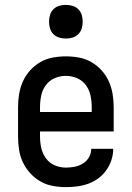

<svg xmlns="http://www.w3.org/2000/svg" viewBox="-20 -759 540 787"><path d="M250 8Q223 8 196 3Q169 -2 145.5 -15.5Q122 -29 103.5 -49.5Q85 -70 73.5 -94.5Q62 -119 58 -146Q54 -173 54 -200V-320Q54 -347 58.5 -374Q63 -401 74 -425.5Q85 -450 103.5 -470.5Q122 -491 145.5 -504.5Q169 -518 196 -523Q223 -528 250 -528Q277 -528 304 -523Q331 -518 354.5 -504.5Q378 -491 396.5 -470.5Q415 -450 426 -425.5Q437 -401 441.5 -374Q446 -347 446 -320V-220H144V-200Q144 -176 149 -153Q154 -130 168 -110.5Q182 -91 204 -81.5Q226 -72 250 -72Q268 -72 286 -75.5Q304 -79 319.5 -88.5Q335 -98 344.5 -114Q354 -130 354 -149H444Q444 -125 436.5 -102.5Q429 -80 415.5 -61Q402 -42 383 -28Q364 -14 342 -6Q320 2 296.5 5Q273 8 250 8ZM144 -300H356V-320Q356 -344 351 -367.5Q346 -391 332 -410Q318 -429 296 -438.5Q274 -448 250 -448Q226 -448 204 -438.5Q182 -429 168 -410Q154 -391 149 -367.5Q144 -344 144 -320ZM250 -601Q236 -601 222.5 -605Q209 -609 199 -619Q189 -629 185 -642.5Q181 -656 181 -670Q181 -684 185 -697.5Q189 -711 199 -721Q209 -731 222.5 -735Q236 -739 250 -739Q264 -739 277.5 -735Q291 -731 301 -721Q311 -711 315 -697.5Q319 -684 319 -670Q319 -656 315 -642.5Q311 -629 301 -619Q291 -609 277.5 -605Q264 -601 250 -601Z"/></svg>

Font: Iosevka Fixed Medium
Style: Regular
Weight: 500
Monospace: yes
Designer: Belleve Invis
Foundry: Belleve Invis
Version: Version 32.3.0